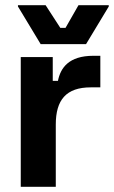

<svg xmlns="http://www.w3.org/2000/svg" viewBox="-20 -720 439 740"><path d="M311.7 -550 399.2 -695V-700H282.5L232.5 -612.5H212.5L155.8 -700H49.2V-695L136.7 -550ZM195 0V-240C195 -335 235 -383.3 330 -383.3H366.7V-505H340C245 -505 213.3 -458.3 203.3 -408.3H183.3V-500H60V0Z"/></svg>

Font: Familjen Grotesk
Style: Bold
Weight: 700
Designer: Anders Wikstroem, Jonas Baeckman, Matilda Gysing, Kristian Moeller
Foundry: Familjen STHLM AB
Version: Version 2.000